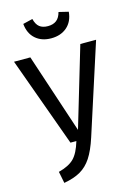

<svg xmlns="http://www.w3.org/2000/svg" viewBox="-136 -954 724 1035"><g transform="rotate(-15 226.0 -437.0)"><path d="M293 -187Q271 -119 245 -79.5Q219 -40 182.5 -19Q146 2 90 12L77 -53Q135 -68 163.5 -96.5Q192 -125 211 -189H178L-3 -689H88L235 -245L367 -689H455ZM98 -873 152 -886Q160 -854 177.5 -840.5Q195 -827 224 -827Q253 -827 271.5 -841Q290 -855 298 -886L352 -873Q347 -819 312.5 -789Q278 -759 224 -759Q171 -759 137 -789Q103 -819 98 -873Z"/></g></svg>

Font: Fira Sans Compressed
Style: Regular
Weight: 400
Width: 1
Designer: bBox Type GmbH & Carrois Corporate GbR & Edenspiekermann AG
Foundry: bBox Type GmbH & Carrois Corporate GbR & Edenspiekermann AG
Version: Version 4.301